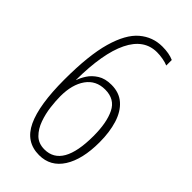

<svg xmlns="http://www.w3.org/2000/svg" viewBox="-229 -784 859 859"><g transform="rotate(45 200.5 -354.0)"><path d="M48 -306Q48 -460 74 -551Q100 -642 146.5 -681.5Q193 -721 254 -721Q297 -721 326 -708V-673Q312 -679 292.5 -682.5Q273 -686 255 -686Q173 -686 130 -598Q87 -510 86 -342H87Q93 -361 107.5 -383.5Q122 -406 148 -422.5Q174 -439 214 -439Q263 -439 295 -411Q327 -383 342.5 -333Q358 -283 358 -219Q358 -111 318.5 -49Q279 13 207 13Q123 13 85.5 -66.5Q48 -146 48 -306ZM206 -22Q319 -22 319 -220Q319 -304 294.5 -354Q270 -404 209 -404Q151 -404 119.5 -359.5Q88 -315 88 -241Q88 -212 92.5 -175Q97 -138 109.5 -103Q122 -68 145 -45Q168 -22 206 -22Z"/></g></svg>

Font: Noto Sans Gujarati ExtraCondensed ExtraLight
Style: Regular
Weight: 200
Width: 2
Designer: Jelle Bosma - Monotype Design Team, Universal Thirst
Foundry: Monotype Imaging Inc.
Version: Version 2.106; ttfautohint (v1.8.4.7-5d5b)